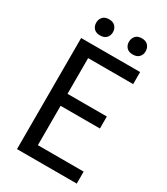

<svg xmlns="http://www.w3.org/2000/svg" viewBox="-214 -971 924 1064"><g transform="rotate(30 248.5 -439.0)"><path d="M417.5 -328.6H166V-76.7H459V0H76.7V-710.9H454.1V-633.8H166V-405.3H417.5ZM106.4 -826.7Q106.4 -848.6 119.9 -863.5Q133.3 -878.4 159.7 -878.4Q186 -878.4 199.7 -863.5Q213.4 -848.6 213.4 -826.7Q213.4 -804.7 199.7 -790Q186 -775.4 159.7 -775.4Q133.3 -775.4 119.9 -790Q106.4 -804.7 106.4 -826.7ZM316.4 -825.7Q316.4 -847.7 329.8 -862.8Q343.3 -877.9 369.6 -877.9Q396 -877.9 409.7 -862.8Q423.3 -847.7 423.3 -825.7Q423.3 -803.7 409.7 -789.1Q396 -774.4 369.6 -774.4Q343.3 -774.4 329.8 -789.1Q316.4 -803.7 316.4 -825.7Z"/></g></svg>

Font: Roboto Condensed
Style: Regular
Weight: 400
Designer: Google
Version: Version 2.001047; 2015